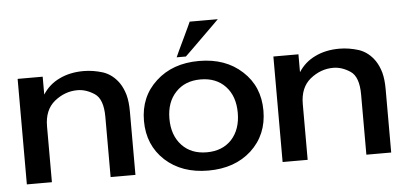

<svg xmlns="http://www.w3.org/2000/svg" viewBox="-49 -799 1915 910"><g transform="rotate(-5 908.5 -344.5)"><path d="M164.1 -416Q164.1 -416 164.1 -459Q164.1 -501 164.1 -501Q164.1 -501 141.6 -501Q120.1 -501 95.7 -501Q75.2 -501 60.5 -501Q44.9 -501 44.9 -501Q44.9 -501 44.9 -436.5Q44.9 -371.1 44.9 -287.1Q44.9 -220.7 44.9 -155.3Q44.9 -89.8 44.9 -47.9Q44.9 -25.4 44.9 -11.7Q44.9 1 44.9 1Q44.9 1 67.4 1Q88.9 1 113.3 1Q133.8 1 148.4 1Q164.1 1 164.1 1Q164.1 1 164.1 -33.2Q164.1 -68.4 164.1 -112.3Q164.1 -167 164.1 -215.8Q164.1 -264.6 164.1 -264.6Q164.1 -342.8 212.9 -382.8Q262.7 -422.9 322.3 -422.9Q363.3 -422.9 403.3 -396.5Q443.4 -370.1 443.4 -285.2Q443.4 -285.2 443.4 -248Q443.4 -210.9 443.4 -163.1Q443.4 -104.5 443.4 -51.8Q443.4 1 443.4 1Q443.4 1 459 1Q473.6 1 493.2 1Q518.6 1 540 1Q561.5 1 561.5 1Q561.5 1 561.5 -54.7Q561.5 -110.4 561.5 -172.9Q561.5 -222.7 561.5 -261.7Q561.5 -300.8 561.5 -300.8Q561.5 -346.7 552.7 -379.9Q543 -413.1 527.3 -436.5Q497.1 -480.5 451.2 -496.1Q404.3 -510.7 359.4 -510.7Q293.9 -510.7 244.1 -486.3Q194.3 -462.9 164.1 -416Z M624 -250Q624 -134.8 703.1 -61.5Q782.2 10.7 908.2 10.7Q1034.2 10.7 1113.3 -61.5Q1192.4 -134.8 1192.4 -250Q1192.4 -365.2 1113.3 -437.5Q1034.2 -510.7 908.2 -510.7Q782.2 -510.7 703.1 -437.5Q624 -365.2 624 -250ZM745.1 -250Q745.1 -329.1 790 -376Q834 -422.9 908.2 -422.9Q982.4 -422.9 1026.4 -376Q1070.3 -329.1 1070.3 -250Q1070.3 -170.9 1026.4 -123Q982.4 -76.2 908.2 -76.2Q834 -76.2 790 -123Q745.1 -170.9 745.1 -250ZM1011.7 -697.3Q1011.7 -697.3 1012.7 -698.2Q1014.6 -700.2 1014.6 -700.2Q1014.6 -700.2 997.1 -700.2Q980.5 -700.2 958 -700.2Q930.7 -700.2 905.3 -700.2Q880.9 -700.2 880.9 -700.2Q880.9 -700.2 871.1 -678.7Q860.4 -657.2 848.6 -630.9Q833 -596.7 818.4 -567.4Q804.7 -537.1 804.7 -537.1Q804.7 -537.1 826.2 -537.1Q848.6 -537.1 848.6 -537.1Q848.6 -537.1 878.9 -566.4Q909.2 -595.7 942.4 -628.9Q969.7 -655.3 990.2 -675.8Q1011.7 -697.3 1011.7 -697.3Z M1380.9 -416Q1380.9 -416 1380.9 -459Q1380.9 -501 1380.9 -501Q1380.9 -501 1358.4 -501Q1336.9 -501 1312.5 -501Q1292 -501 1277.3 -501Q1261.7 -501 1261.7 -501Q1261.7 -501 1261.7 -436.5Q1261.7 -371.1 1261.7 -287.1Q1261.7 -220.7 1261.7 -155.3Q1261.7 -89.8 1261.7 -47.9Q1261.7 -25.4 1261.7 -11.7Q1261.7 1 1261.7 1Q1261.7 1 1284.2 1Q1305.7 1 1330.1 1Q1350.6 1 1365.2 1Q1380.9 1 1380.9 1Q1380.9 1 1380.9 -33.2Q1380.9 -68.4 1380.9 -112.3Q1380.9 -167 1380.9 -215.8Q1380.9 -264.6 1380.9 -264.6Q1380.9 -342.8 1429.7 -382.8Q1479.5 -422.9 1539.1 -422.9Q1580.1 -422.9 1620.1 -396.5Q1660.2 -370.1 1660.2 -285.2Q1660.2 -285.2 1660.2 -248Q1660.2 -210.9 1660.2 -163.1Q1660.2 -104.5 1660.2 -51.8Q1660.2 1 1660.2 1Q1660.2 1 1675.8 1Q1690.4 1 1710 1Q1735.4 1 1756.8 1Q1778.3 1 1778.3 1Q1778.3 1 1778.3 -54.7Q1778.3 -110.4 1778.3 -172.9Q1778.3 -222.7 1778.3 -261.7Q1778.3 -300.8 1778.3 -300.8Q1778.3 -346.7 1769.5 -379.9Q1759.8 -413.1 1744.1 -436.5Q1713.9 -480.5 1668 -496.1Q1621.1 -510.7 1576.2 -510.7Q1510.7 -510.7 1460.9 -486.3Q1411.1 -462.9 1380.9 -416Z"/></g></svg>

Font: umazing
Style: Display
Weight: 400
Designer: umazing